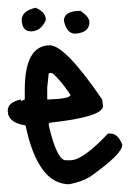

<svg xmlns="http://www.w3.org/2000/svg" viewBox="-20 -476 355 496"><path d="M109 -359Q149 -358 244 -219L246 -202Q246 -174 109 -159L106 -156V-152Q127 -62 150 -62H162Q194 -62 259 -131H265Q285 -131 296 -102Q296 -78 212 -19Q190 -6 159 0Q78 0 46 -152Q0 -159 0 -190Q0 -212 34 -219V-215L44 -219V-244Q44 -359 109 -359ZM115 -287H106L102 -250V-219H106Q162 -221 162 -231Q136 -270 115 -287ZM173 -389Q152 -390 145 -423Q146 -448 188 -448Q211 -432 211 -419Q211 -391 173 -389ZM60 -395Q37 -395 36 -425Q37 -448 72 -456Q100 -444 98 -423Q85 -395 60 -395Z"/></svg>

Font: Just Me Again Down Here
Style: Regular
Weight: 400
Designer: Kimberly Geswein
Foundry: Kimberly Geswein
Version: Version 1.002 2007